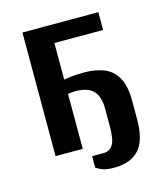

<svg xmlns="http://www.w3.org/2000/svg" viewBox="-95 -574 649 750"><g transform="rotate(-15 230.0 -198.5)"><path d="M275 103Q251 103 234.5 98.5Q218 94 203 83V37H250Q273 37 286.5 17.5Q300 -2 300 -57V-130Q300 -177 278 -201Q256 -225 206 -225Q195 -225 182.5 -223.5Q170 -222 155 -220V-275Q175 -281 201 -284Q227 -287 258 -287Q301 -287 335.5 -274Q370 -261 390 -227Q410 -193 410 -130V-57Q410 28 376 65.5Q342 103 275 103ZM65 0V-500H372V-428H175V0Z"/></g></svg>

Font: Cuprum SemiBold
Style: Regular
Weight: 600
Designer: Jovanny Lemonad
Foundry: Jovanny Lemonad
Version: Version 3.000